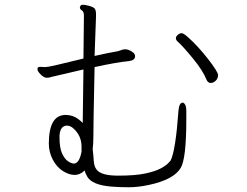

<svg xmlns="http://www.w3.org/2000/svg" viewBox="-20 -770 1040 810"><path d="M186 -164Q186 -282 253 -285H258Q297 -285 329 -251L332 -477L208 -448Q201 -447 194 -444.5Q187 -442 176.5 -442Q166 -442 152 -455.5Q138 -469 138 -478.5Q138 -488 148 -488L172 -487Q188 -487 332 -523Q333 -571 333 -610L334 -704Q334 -721 325.5 -726Q317 -731 317 -739L318 -742Q320 -750 329.5 -750Q339 -750 357 -745Q375 -740 380 -733Q385 -726 385 -710V-699L379 -534Q447 -549 464 -551.5Q481 -554 489.5 -558Q498 -562 507 -562H511Q522 -561 536 -552.5Q550 -544 550 -533Q550 -515 522 -512Q476 -508 379 -487L375 -284Q374 -240 374 -201Q374 -162 371 -141Q374 -117 375.5 -92Q377 -67 388 -54Q407 -29 478.5 -29Q550 -29 592.5 -38Q635 -47 658 -59.5Q681 -72 690 -82Q699 -92 700 -93Q721 -136 733 -304Q736 -337 751 -337Q756 -337 761 -328.5Q766 -320 766 -302V-266Q766 -100 742 -61Q712 -12 609 10Q563 20 522.5 20Q482 20 447 17Q368 10 348 -25Q339 -41 337 -51Q318 -32 295 -32Q272 -32 246 -48Q220 -64 203 -96Q186 -128 186 -164ZM869 -420Q858 -420 852 -432Q837 -471 793.5 -524Q750 -577 728 -596Q722 -602 722 -609Q722 -616 730 -623Q738 -630 746 -630Q754 -630 772 -614Q814 -577 857 -522Q900 -467 900 -453Q900 -439 890 -429.5Q880 -420 869 -420ZM259 -240Q231 -236 231 -191.5Q231 -147 241.5 -123.5Q252 -100 266.5 -90Q281 -80 292 -80H294Q315 -83 324 -130V-151Q324 -196 292 -226Q278 -240 263 -240Z"/></svg>

Font: LXGW WenKai Light
Style: Regular
Weight: 300
Designer: LXGW / Fontworks Inc.
Foundry: LXGW / Fontworks Inc.
Version: Version 1.501; October 10, 2024